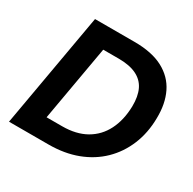

<svg xmlns="http://www.w3.org/2000/svg" viewBox="-154 -860 1026 1019"><g transform="rotate(30 358.5 -350.0)"><path d="M24 0 147 -700H389Q496 -700 564 -664Q632 -628 664 -562.5Q696 -497 694 -408Q693 -318 662 -243Q631 -168 575 -113.5Q519 -59 441 -29.5Q363 0 266 0ZM185 -120H280Q366 -120 425.5 -154Q485 -188 516.5 -250.5Q548 -313 550 -397Q551 -459 531.5 -499.5Q512 -540 469.5 -560.5Q427 -581 361 -581H266Z"/></g></svg>

Font: DM Sans 20pt ExtraBold
Style: Italic
Weight: 800
Italic angle: -10°
Version: Version 4.004;gftools[0.9.30]